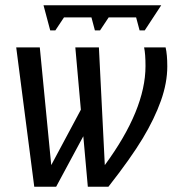

<svg xmlns="http://www.w3.org/2000/svg" viewBox="-20 -708 654 728"><path d="M607.9 -528.3Q614.3 -501 614.3 -456.1Q614.3 -394 590.1 -325.9Q565.9 -257.8 521 -183.1Q476.1 -108.4 391.1 0H313L295.9 -191.4L192.9 0H109.9L41.5 -528.3H130.9L174.3 -82L286.6 -292L265.6 -528.3H355L377.4 -82Q531.7 -292 531.7 -457.5Q531.7 -503.4 526.4 -528.3ZM591.3 -688 528.8 -592.8H509.3L496.1 -642.1H392.1L359.4 -592.8H339.8L326.7 -642.1H222.7L189.9 -592.8H170.4L145 -688Z"/></svg>

Font: Liberation Mono
Style: Italic
Weight: 400
Italic angle: -12°
Monospace: yes
Designer: Steve Matteson
Foundry: Ascender Corporation
Version: Version 2.1.5